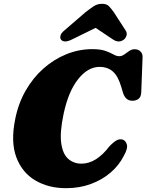

<svg xmlns="http://www.w3.org/2000/svg" viewBox="-20 -972 767 1006"><path d="M625.5 -239.5Q639 -234 644.8 -214.2Q650.5 -194.5 629.5 -157Q604.5 -106.5 559.8 -68Q515 -29.5 455.5 -7.8Q396 14 326.5 14Q233.5 14 164.5 -27Q95.5 -68 65.5 -148.2Q35.5 -228.5 59.5 -347Q75.5 -429 114 -496.5Q152.5 -564 207.5 -612.8Q262.5 -661.5 328 -688Q393.5 -714.5 464 -714.5Q507 -714.5 532.8 -705.2Q558.5 -696 574.5 -686.8Q590.5 -677.5 604.5 -677.5Q618.5 -677.5 631 -686.5Q643.5 -695.5 656.8 -704.8Q670 -714 685.5 -714Q703.5 -714 715.5 -703Q727.5 -692 727 -672L720 -487Q719 -464.5 706 -454.2Q693 -444 674 -444Q637.5 -444 624.5 -486L615.5 -516Q599 -573 571.5 -597.2Q544 -621.5 501.5 -621.5Q440.5 -621.5 389.2 -557Q338 -492.5 313 -374Q292.5 -277 301 -220.2Q309.5 -163.5 338.2 -139Q367 -114.5 407 -114.5Q484 -114.5 553 -205Q575.5 -228.5 592 -237.2Q608.5 -246 625.5 -239.5ZM627.5 -763.5Q601 -744.5 570 -766.5L481 -826L359.5 -766.5Q317 -744.5 300.5 -763.5Q294 -770.5 296.8 -784.5Q299.5 -798.5 318.5 -813.5L428.5 -908.5Q453 -927.5 471.8 -939.8Q490.5 -952 514.5 -952Q538.5 -952 550.5 -939.8Q562.5 -927.5 576 -908.5L637.5 -813.5Q647.5 -798.5 642.5 -784.5Q637.5 -770.5 627.5 -763.5Z"/></svg>

Font: Fraunces 9pt Soft Black
Style: Italic
Weight: 900
Italic angle: -16°
Version: Version 1.000;[b76b70a41]